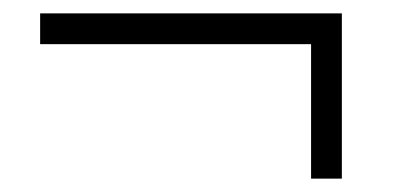

<svg xmlns="http://www.w3.org/2000/svg" viewBox="-20 -352 618 287"><path d="M491 -85H445V-286H40V-332H491Z"/></svg>

Font: Inknut Antiqua Medium
Style: Regular
Weight: 500
Designer: Claus Eggers Sørensen
Foundry: Claus Eggers Sørensen
Version: Version 1.003; ttfautohint (v1.8.2) -l 8 -r 50 -G 200 -x 14 